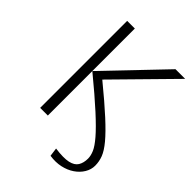

<svg xmlns="http://www.w3.org/2000/svg" viewBox="-216 -716 955 955"><g transform="rotate(45 262.0 -238.5)"><path d="M312 132 306 87Q365 95 397 88Q429 81 441.5 60.5Q454 40 454 10Q454 -10 444 -33.5Q434 -57 404 -92Q374 -127 315.5 -180.5Q257 -234 161 -313L447 -612H515L226 -318Q315 -245 369.5 -195Q424 -145 453.5 -109.5Q483 -74 493.5 -46.5Q504 -19 504 10Q504 37 489 62Q474 87 447.5 105Q421 123 386.5 130.5Q352 138 312 132ZM107 0V-612H161V0Z"/></g></svg>

Font: Ancizar Sans Thin
Style: Regular
Weight: 100
Designer: Cesar Puertas, Viviana Monsalve, Julian Moncada, Julian Prieto, Jose Castro, Mariel Hernandez, Felipe Aragon, Sara Alarc
Version: Version 8.100